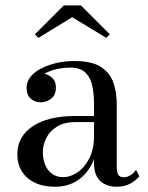

<svg xmlns="http://www.w3.org/2000/svg" viewBox="-20 -700 563 730"><path d="M422.5 10Q399 10 379.8 1Q360.5 -8 349 -27.5Q337.5 -47 337.5 -78.5V-304.5Q337.5 -340.5 331.2 -372Q325 -403.5 305.5 -423.2Q286 -443 246 -443Q225.5 -443 202.5 -438.8Q179.5 -434.5 159.5 -425.2Q139.5 -416 126.8 -401.2Q114 -386.5 114 -366H82Q82 -391.5 98.8 -406.2Q115.5 -421 135.5 -421Q157 -421 174.8 -407.2Q192.5 -393.5 192.5 -368Q192.5 -338 174.2 -324.5Q156 -311 135.5 -311Q112.5 -311 96.8 -325Q81 -339 81 -366Q81 -389.5 96.2 -408.2Q111.5 -427 137.5 -440.2Q163.5 -453.5 196 -460.8Q228.5 -468 262.5 -468Q331.5 -468 366 -444Q400.5 -420 412.2 -382.5Q424 -345 424 -304.5V-63.5Q424 -47.5 429.2 -36.8Q434.5 -26 452 -26Q463 -26 476.5 -34.2Q490 -42.5 497 -54.5L510 -30Q496.5 -13.5 475 -1.8Q453.5 10 422.5 10ZM188.5 10Q123.5 10 84.8 -23.2Q46 -56.5 46 -113.5Q46 -180.5 104 -219.8Q162 -259 268.5 -259H384V-236H268.5Q224.5 -236 196.8 -218.8Q169 -201.5 156 -175.2Q143 -149 143 -121.5Q143 -96.5 151.2 -74.8Q159.5 -53 177 -39.8Q194.5 -26.5 220.5 -26.5Q247.5 -26.5 274.5 -44.5Q301.5 -62.5 319.5 -97.8Q337.5 -133 337.5 -184H352.5Q352.5 -127 332.5 -83.2Q312.5 -39.5 276 -14.8Q239.5 10 188.5 10ZM126 -556 112.5 -569.5 222.5 -679.5H287.5L397.5 -569.5L384 -556L254.5 -634.5Z"/></svg>

Font: Bodoni Moda 9pt
Style: Regular
Weight: 400
Designer: Owen Earl
Foundry: indestructible type
Version: Version 2.005